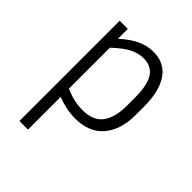

<svg xmlns="http://www.w3.org/2000/svg" viewBox="-199 -616 948 948"><g transform="rotate(45 275.5 -142.0)"><path d="M280 10Q249 10 217.5 3.5Q186 -3 155 -15V213H95V-487H152V-418Q197 -459 238 -478Q279 -497 322 -497Q399 -497 439.5 -438.5Q480 -380 480 -273V-213Q480 -111 429 -50.5Q378 10 280 10ZM310 -440Q278 -440 243.5 -424.5Q209 -409 155 -359V-73Q217 -45 277 -45Q352 -45 384.5 -90Q417 -135 417 -213V-273Q417 -359 391 -399.5Q365 -440 310 -440Z"/></g></svg>

Font: Inria Sans Light
Style: Regular
Weight: 300
Designer: Black Foundry Team
Foundry: Black Foundry
Version: Version 1.2; ttfautohint (v1.8.3)